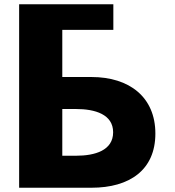

<svg xmlns="http://www.w3.org/2000/svg" viewBox="-20 -880 818 900"><path d="M69.7 0V-740V-825V-860H511.3V-740H272V-519H408.7C587.3 -519 708.3 -424 708.3 -254C708.3 -83 587.3 0 408.7 0ZM272 -369V-150H336.1C425.6 -150 510.3 -175 510.3 -260C510.3 -344 425.6 -369 336.1 -369Z"/></svg>

Font: Hussar
Style: BdSuprExt
Weight: 700
Foundry: Cannot Into Space Fonts
Version: Version 2.00